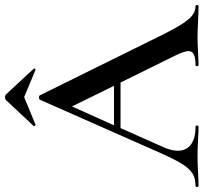

<svg xmlns="http://www.w3.org/2000/svg" viewBox="-50 -766 809 763"><g transform="rotate(-90 354.5 -384.5)"><path d="M711 0Q692 0 650 -2Q608 -4 589 -4Q564 -4 530 -2Q496 0 477 0Q473 0 473 -6Q473 -12 477 -12Q506 -12 519.5 -18.5Q533 -25 533 -40Q533 -55 516 -91L408 -310H227L150 -137Q137 -107 137 -83Q137 -48 162 -30Q187 -12 232 -12Q237 -12 237 -6Q237 0 232 0Q214 0 182 -2Q144 -4 114 -4Q87 -4 51 -2Q19 0 -2 0Q-7 0 -7 -6Q-7 -12 -2 -12Q26 -12 45 -23Q64 -34 82.5 -62.5Q101 -91 126 -147L340 -631Q342 -634 349 -634Q356 -634 357 -631L601 -137Q637 -65 660.5 -38.5Q684 -12 711 -12Q716 -12 716 -6Q716 0 711 0ZM395 -336 313 -503 238 -336ZM338 -765Q342 -769 349 -769Q357 -769 361 -765L463 -655Q464 -655 464 -653Q464 -651 461.5 -649Q459 -647 458 -648L350 -693L241 -648Q239 -647 236 -650.5Q233 -654 235 -655Z"/></g></svg>

Font: Cormorant Garamond SemiBold
Style: Regular
Weight: 600
Designer: Christian Thalmann (Catharsis Fonts)
Version: Version 3.000